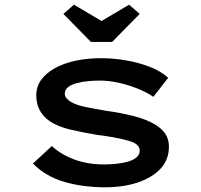

<svg xmlns="http://www.w3.org/2000/svg" viewBox="-20 -785 853 815"><path d="M427 10Q331 10 251.5 -13.5Q172 -37 120 -91L200 -165Q239 -129 295.5 -108Q352 -87 422 -87Q446 -87 472 -89.5Q498 -92 521.5 -98.5Q545 -105 559 -116.5Q573 -128 573 -146Q573 -175 524 -188Q496 -196 462.5 -202Q429 -208 394 -212Q330 -223 278.5 -235Q227 -247 192 -270Q165 -288 149.5 -315.5Q134 -343 134 -381Q134 -418 155.5 -447Q177 -476 214.5 -496.5Q252 -517 302 -527.5Q352 -538 409 -538Q458 -538 510.5 -529.5Q563 -521 611.5 -503Q660 -485 694 -455L631 -374Q603 -393 565 -408.5Q527 -424 485 -433.5Q443 -443 402 -443Q379 -443 353.5 -440.5Q328 -438 305.5 -432Q283 -426 269 -415Q255 -404 255 -387Q255 -377 262 -368.5Q269 -360 280 -353Q303 -339 342.5 -331Q382 -323 429 -315Q494 -306 548.5 -292Q603 -278 639 -256Q667 -239 682 -216.5Q697 -194 697 -163Q697 -107 661.5 -69Q626 -31 565 -10.5Q504 10 427 10ZM366 -607 249 -726 294 -765 426 -687H396L528 -765L573 -726L456 -607Z"/></svg>

Font: Lexend Zetta Medium
Style: Regular
Weight: 500
Designer: Bonnie Shaver-Troup, Thomas Jockin
Foundry: Lexend
Version: Version 1.007